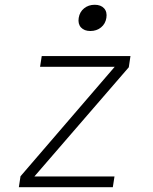

<svg xmlns="http://www.w3.org/2000/svg" viewBox="-20 -785 640 805"><path d="M59 0 66 -46 461 -505H148L155 -550H527L520 -503L124 -45H460L453 0ZM359 -655Q333 -655 319.5 -670Q306 -685 310 -710Q314 -735 332.5 -750Q351 -765 377 -765Q403 -765 416.5 -750Q430 -735 426 -710Q422 -685 403.5 -670Q385 -655 359 -655Z"/></svg>

Font: JetBrains Mono NL Thin
Style: Italic
Weight: 100
Italic angle: -9°
Monospace: yes
Designer: Philipp Nurullin, Konstantin Bulenkov
Foundry: JetBrains
Version: Version 2.305; ttfautohint (v1.8.4.7-5d5b)